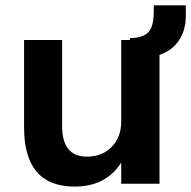

<svg xmlns="http://www.w3.org/2000/svg" viewBox="-20 -689 717 720"><path d="M70.3 -210.9V-539.1H212.9V-216.8Q212.9 -101.6 305.7 -101.6Q363.3 -101.6 398.9 -138.2Q434.6 -174.8 434.6 -233.4V-539.1H466.8V-545.9Q515.6 -546.9 536.1 -567.9Q556.6 -588.9 556.6 -647.5V-668.9H676.8V-628.9Q676.8 -575.2 650.4 -536.6Q624 -498 578.1 -483.4V0H434.6V-79.1Q377 10.7 259.8 10.7Q70.3 10.7 70.3 -210.9Z"/></svg>

Font: Min Sans Bold
Style: Regular
Weight: 700
Designer: Jinseong-Kim, NotoSansCJK, Nunito
Foundry: Jinseong-Kim
Version: Version 1.400;Glyphs 3.1.2 (3151)